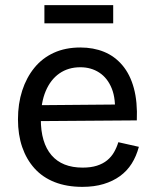

<svg xmlns="http://www.w3.org/2000/svg" viewBox="-20 -715 603 748"><path d="M301 13Q240 13 193 -5.5Q146 -24 114.5 -59Q83 -94 66.5 -142Q50 -190 50 -250Q50 -311 66.5 -362Q83 -413 114 -451Q145 -489 190 -509.5Q235 -530 293 -530Q344 -530 385.5 -513Q427 -496 457 -460.5Q487 -425 501.5 -371.5Q516 -318 513 -246L108 -243V-305L458 -308L427 -266Q432 -329 415.5 -370Q399 -411 367 -432Q335 -453 293 -453Q246 -453 211.5 -429Q177 -405 158 -360Q139 -315 139 -251Q139 -159 180.5 -110.5Q222 -62 302 -62Q334 -62 357.5 -69.5Q381 -77 397.5 -90.5Q414 -104 424.5 -122.5Q435 -141 441 -161L521 -143Q511 -106 493 -77.5Q475 -49 447.5 -29Q420 -9 383.5 2Q347 13 301 13ZM153 -624V-695H421V-624Z"/></svg>

Font: Bricolage Grotesque 16pt
Style: Regular
Weight: 400
Version: Version 1.001;gftools[0.9.33.dev8+g029e19f]